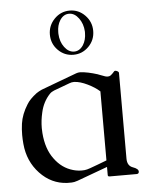

<svg xmlns="http://www.w3.org/2000/svg" viewBox="-53 -786 671 843"><g transform="rotate(-5 282.0 -364.5)"><path d="M389.2 -42.5 254.9 6.8Q239.3 12.2 229 12.2H209Q139.6 8.8 89.4 -44.4Q39.1 -97.7 32.2 -175.3Q30.3 -195.8 30.3 -214.8Q30.3 -240.2 33.7 -264.2Q39.6 -305.7 65.9 -347.2Q78.6 -368.7 109.4 -392.1Q120.1 -399.4 133.3 -405.3Q172.4 -419.9 211.7 -434.6Q251 -449.2 290.5 -463.9Q298.8 -466.8 306.2 -466.8H308.6Q339.8 -465.3 384.3 -451.2Q388.2 -449.7 389.2 -449.2Q399.9 -444.8 415.5 -439.5Q421.9 -437.5 427.2 -437.5Q435.1 -437.5 440.9 -441.9Q451.2 -450.7 455.6 -456.5Q458 -460 461.9 -460Q464.4 -460 466.8 -459Q477.5 -455.1 477.5 -449.2V-71.3Q477.5 -39.6 502 -31Q526.4 -22.5 526.4 -10.3Q526.4 0 516.1 0H397.5Q389.2 0 389.2 -6.3ZM389.2 -375.5Q369.1 -394 336.4 -409.9Q303.7 -425.8 278.3 -426.8H276.4Q266.6 -426.8 256.8 -422.9Q239.3 -416.5 221.9 -409.9Q204.6 -403.3 187 -397Q174.8 -392.1 167.5 -384.3Q137.2 -352.1 127 -306.2Q118.7 -271.5 118.7 -237.3Q118.7 -226.6 119.6 -215.3Q125 -145 157.7 -101.1Q190.4 -55.7 239.7 -42Q258.3 -36.6 277.3 -36.6Q283.2 -36.6 289.6 -37.1Q300.3 -38.1 314.9 -43.5Q326.2 -47.4 350.1 -56.4Q374 -65.4 389.2 -71.3ZM285.6 -740.7Q324.7 -740.7 352.8 -711.9Q380.9 -683.1 380.9 -643.1Q380.9 -602.5 352.8 -574.2Q324.7 -545.9 285.6 -545.9Q246.1 -545.9 218 -574.2Q189.9 -602.5 189.9 -643.1Q189.9 -683.1 218 -711.9Q246.1 -740.7 285.6 -740.7ZM281.7 -727.1Q256.8 -727.1 241.2 -702.6Q227.5 -680.7 227.5 -650.9V-643.6Q229 -608.4 247.3 -584Q265.6 -559.6 290 -559.6Q314 -559.6 330.1 -584Q344.2 -606.4 344.2 -637.7V-643.6Q342.3 -677.7 324 -702.4Q305.7 -727.1 281.7 -727.1Z"/></g></svg>

Font: Caudex
Style: Regular
Weight: 400
Version: Version 1.01